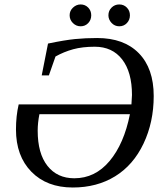

<svg xmlns="http://www.w3.org/2000/svg" viewBox="-20 -833 735 863"><path d="M570.8 -363.8 573.2 -406.2Q573.2 -508.8 529.1 -565.9Q484.9 -623 405.8 -623Q350.6 -623 308.8 -611.6Q267.1 -600.1 229.5 -579.1L199.7 -494.1H167.5L195.8 -637.2Q270.5 -652.8 317.6 -657.5Q364.7 -662.1 417 -662.1Q537.1 -662.1 604 -593.8Q670.9 -525.4 670.9 -401.4Q670.9 -283.7 625 -187.3Q579.1 -90.8 497.3 -40.5Q415.5 9.8 307.1 9.8Q190.4 9.8 121.1 -61Q51.8 -131.8 51.8 -251Q51.8 -312 64 -363.8ZM157.2 -319.8Q149.4 -280.8 149.4 -245.6Q149.4 -143.1 193.4 -87.4Q237.3 -31.7 314 -31.7Q407.7 -31.7 472.7 -109.4Q537.6 -187 564 -319.8ZM564 -764.2Q564 -743.7 550.3 -729.2Q536.6 -714.8 516.1 -714.8Q495.6 -714.8 481.4 -730Q467.3 -745.1 467.3 -764.2Q467.3 -784.7 481.4 -798.8Q495.6 -813 516.1 -813Q536.6 -813 550.3 -798.8Q564 -784.7 564 -764.2ZM390.1 -764.2Q390.1 -743.7 376.5 -729.2Q362.8 -714.8 342.3 -714.8Q322.3 -714.8 307.6 -729.5Q293 -744.1 293 -764.2Q293 -784.7 308.1 -798.8Q323.2 -813 342.3 -813Q362.8 -813 376.5 -798.8Q390.1 -784.7 390.1 -764.2Z"/></svg>

Font: Tinos
Style: Italic
Weight: 400
Italic angle: -16.333°
Designer: Steve Matteson
Foundry: Monotype Imaging Inc.
Version: Version 1.32